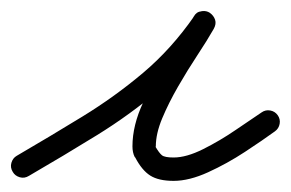

<svg xmlns="http://www.w3.org/2000/svg" viewBox="-41 -296 523 345"><path d="M11 20Q3 25 -5.5 22.5Q-14 20 -18 13Q-23 5 -20.5 -3.5Q-18 -12 -11 -16Q49 -51 107 -86.5Q165 -122 216 -165Q267 -208 308 -267Q314 -275 322 -276Q330 -277 336 -273Q343 -268 345.5 -260.5Q348 -253 343 -244Q331 -223 313.5 -196.5Q296 -170 279 -140.5Q262 -111 250.5 -83.5Q239 -56 239 -33Q239 -32 239 -32Q239 -31 239 -31Q239 -32 239 -32Q239 -32 239 -32Q238 -33 238 -33Q245 -21 250 -17Q255 -13 271 -13Q294 -13 324 -28Q354 -43 382.5 -62.5Q411 -82 429 -94Q429 -94 429 -94Q429 -94 429 -94Q436 -99 444.5 -97.5Q453 -96 458 -89Q463 -82 461.5 -73.5Q460 -65 453 -60Q431 -44 399 -23Q367 -2 333 13.5Q299 29 271 29Q244 29 229 19.5Q214 10 202 -13Q202 -13 201 -14Q201 -14 201 -14Q197 -22 197 -33Q197 -71 216.5 -112.5Q236 -154 261.5 -193.5Q287 -233 307 -266Q312 -275 320.5 -275.5Q329 -276 336 -271Q342 -267 345 -259Q348 -251 342 -243Q300 -181 246.5 -135.5Q193 -90 133 -53Q73 -16 11 20Q11 20 11 20Q11 20 11 20Z"/></svg>

Font: FRB American Cursive Medium
Style: Italic
Weight: 500
Italic angle: -25°
Version: Version 2.0;Modular Font Editor K font №1